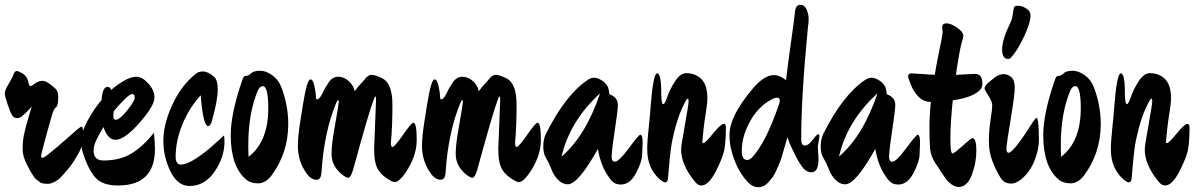

<svg xmlns="http://www.w3.org/2000/svg" viewBox="-20 -751 4964 798"><path d="M319 -225Q326 -225 326 -183.5Q326 -142 298 -100Q286 -76 259.5 -44.5Q233 -13 224 -6Q197 13 180.5 13Q164 13 156 11Q148 9 140.5 2.5Q133 -4 128.5 -7.5Q124 -11 117.5 -21.5Q111 -32 109 -35Q107 -38 100 -51Q93 -64 93 -65Q74 -100 74 -131.5Q74 -163 79.5 -190.5Q85 -218 97 -258Q109 -298 112 -309Q97 -290 72 -268Q62 -260 50.5 -260Q39 -260 31.5 -270.5Q24 -281 12 -316Q0 -351 0 -363.5Q0 -376 16 -402.5Q32 -429 35 -438Q40 -456 50 -456Q55 -456 74 -445.5Q93 -435 99 -405Q101 -393 108 -393Q111 -393 125.5 -404Q140 -415 157.5 -415Q175 -415 210 -383Q222 -371 222 -349Q222 -327 219.5 -318Q217 -309 214 -306Q205 -299 200.5 -286.5Q196 -274 173.5 -192.5Q151 -111 151 -103Q151 -95 157 -95Q165 -95 221 -143Q277 -191 302 -214Q317 -225 319 -225Z M624 -132Q624 20 470 20Q406 20 376.5 -13Q347 -46 325 -114Q317 -140 317 -169.5Q317 -199 343.5 -248.5Q370 -298 402 -335Q406 -390 427 -390Q438 -390 442 -377Q463 -396 493 -414Q523 -432 547 -432Q571 -432 596.5 -404Q622 -376 622 -346.5Q622 -317 581 -266Q504 -170 460 -170Q428 -170 410 -223Q409 -221 400.5 -206.5Q392 -192 388.5 -185Q385 -178 379 -166Q369 -143 369 -125Q369 -84 410 -84Q478 -84 525.5 -112.5Q573 -141 620 -199Q624 -155 624 -132ZM453 -289Q451 -277 451 -271Q451 -253 461 -253Q477 -253 508.5 -292Q540 -331 540 -345.5Q540 -360 529.5 -360Q519 -360 493.5 -334Q468 -308 453 -289Z M913 -162Q913 -98 872 -38Q831 22 768 22Q718 22 688.5 -38.5Q659 -99 659 -166.5Q659 -234 695.5 -314Q732 -394 791 -442Q804 -454 824 -454Q844 -454 871 -431Q885 -418 885 -377Q885 -336 861 -249Q855 -227 845 -227Q826 -227 816 -334Q815 -351 814 -355Q765 -301 737.5 -232.5Q710 -164 710 -100Q710 -67 732 -67Q770 -67 852 -135Q867 -148 874 -154.5Q881 -161 895 -173.5Q909 -186 911 -188Q913 -179 913 -162Z M1178 -236Q1178 -115 1108 -21Q1083 11 1052.5 11Q1022 11 1004 -4Q939 -58 939 -189Q939 -280 988 -421Q992 -431 995 -433.5Q998 -436 1005.5 -436Q1013 -436 1024 -446.5Q1035 -457 1060.5 -457Q1086 -457 1112 -438Q1138 -419 1150 -387Q1178 -312 1178 -236ZM1095 -301Q1095 -393 1072 -393Q1061 -393 1052 -376Q1012 -281 1012 -149Q1012 -116 1013 -99Q1095 -162 1095 -301Z M1535 -131 1543 -338Q1543 -350 1541 -350Q1537 -350 1532 -334Q1514 -288 1448 -47Q1438 -12 1427 -12Q1422 -12 1409 -20Q1358 -57 1358 -111Q1358 -154 1372 -228Q1388 -320 1388 -327.5Q1388 -335 1385.5 -335Q1383 -335 1378 -325Q1327 -203 1316 -34Q1314 -4 1296 -4Q1272 -4 1253 -32Q1218 -82 1218 -144Q1218 -183 1227.5 -243Q1237 -303 1239 -316Q1256 -421 1270 -421Q1281 -421 1287 -392.5Q1293 -364 1293 -351Q1293 -338 1297 -338Q1308 -338 1319 -361.5Q1330 -385 1346 -408.5Q1362 -432 1385.5 -432Q1409 -432 1429 -414.5Q1449 -397 1454 -372Q1466 -389 1494 -419Q1509 -440 1524.5 -440Q1540 -440 1570 -425Q1611 -404 1611 -315Q1611 -226 1605 -162V-155Q1605 -140 1611 -140Q1620 -140 1655 -190.5Q1690 -241 1698 -241Q1712 -241 1712 -169.5Q1712 -98 1661 -27Q1637 6 1620 6L1609 3Q1569 -18 1552 -45Q1535 -72 1535 -131Z M2051 -131 2059 -338Q2059 -350 2057 -350Q2053 -350 2048 -334Q2030 -288 1964 -47Q1954 -12 1943 -12Q1938 -12 1925 -20Q1874 -57 1874 -111Q1874 -154 1888 -228Q1904 -320 1904 -327.5Q1904 -335 1901.5 -335Q1899 -335 1894 -325Q1843 -203 1832 -34Q1830 -4 1812 -4Q1788 -4 1769 -32Q1734 -82 1734 -144Q1734 -183 1743.5 -243Q1753 -303 1755 -316Q1772 -421 1786 -421Q1797 -421 1803 -392.5Q1809 -364 1809 -351Q1809 -338 1813 -338Q1824 -338 1835 -361.5Q1846 -385 1862 -408.5Q1878 -432 1901.5 -432Q1925 -432 1945 -414.5Q1965 -397 1970 -372Q1982 -389 2010 -419Q2025 -440 2040.5 -440Q2056 -440 2086 -425Q2127 -404 2127 -315Q2127 -226 2121 -162V-155Q2121 -140 2127 -140Q2136 -140 2171 -190.5Q2206 -241 2214 -241Q2228 -241 2228 -169.5Q2228 -98 2177 -27Q2153 6 2136 6L2125 3Q2085 -18 2068 -45Q2051 -72 2051 -131Z M2465 -132Q2383 15 2340 15Q2309 15 2284 -23Q2277 -33 2269 -54.5Q2261 -76 2249.5 -94Q2238 -112 2238 -142.5Q2238 -173 2250 -197Q2332 -359 2423 -419Q2435 -428 2451 -428Q2467 -428 2491 -410Q2505 -396 2508 -386Q2513 -364 2513 -359Q2548 -347 2548 -315Q2548 -293 2536 -215.5Q2524 -138 2522 -100Q2522 -79 2536 -79Q2552 -79 2593.5 -135Q2635 -191 2641 -191Q2651 -191 2651 -158L2649 -109Q2649 -81 2624 -32.5Q2599 16 2560 16Q2536 16 2522 0Q2517 -5 2507 -20Q2476 -65 2465 -132ZM2474 -363Q2348 -248 2314 -100Q2415 -187 2474 -363Z M2997 -222Q2997 -173 2992 -137Q2987 -101 2956 -40.5Q2925 20 2895 20Q2882 20 2870 6Q2811 -65 2811 -129Q2811 -148 2824 -216Q2842 -318 2842 -329.5Q2842 -341 2838.5 -341Q2835 -341 2831 -333Q2805 -287 2789 -228.5Q2773 -170 2768 -130Q2763 -90 2757 -18Q2757 7 2744 7Q2738 7 2724 -4Q2670 -50 2670 -130Q2670 -164 2676.5 -224Q2683 -284 2684 -307Q2695 -446 2711 -446Q2720 -446 2724 -426.5Q2728 -407 2728 -382.5Q2728 -358 2729.5 -338Q2731 -318 2737 -318Q2743 -318 2754 -350Q2765 -382 2786.5 -414.5Q2808 -447 2833 -447Q2858 -447 2877 -436Q2920 -414 2920 -344Q2920 -320 2914 -285Q2908 -250 2903.5 -208.5Q2899 -167 2899 -161.5Q2899 -156 2903 -156Q2911 -156 2943.5 -196Q2976 -236 2988 -236Q2997 -236 2997 -222Z M3379 -142 3382 -90Q3382 -35 3353 -35Q3330 -35 3313 -59Q3296 -83 3287 -102.5Q3278 -122 3269 -139.5Q3260 -157 3253 -181Q3252 -178 3247 -160L3239 -133Q3227 -89 3220.5 -74.5Q3214 -60 3206.5 -42.5Q3199 -25 3191 -14.5Q3183 -4 3174 6Q3156 27 3130.5 27Q3105 27 3081 -2Q3040 -50 3021 -122Q3012 -152 3012 -191Q3012 -230 3036 -277.5Q3060 -325 3108 -382Q3156 -439 3197 -439Q3219 -439 3247 -418Q3253 -472 3267 -571Q3281 -670 3284 -700.5Q3287 -731 3305.5 -731Q3324 -731 3332.5 -711.5Q3341 -692 3341 -673Q3341 -654 3338 -638Q3310 -352 3310 -173Q3310 -146 3325 -146Q3340 -146 3357.5 -169.5Q3375 -193 3380.5 -193Q3386 -193 3386 -185ZM3221 -333Q3221 -345 3209.5 -345Q3198 -345 3182 -335Q3130 -306 3096.5 -245Q3063 -184 3063 -123Q3063 -86 3086 -86Q3095 -86 3106 -97Q3162 -156 3217 -315Q3221 -325 3221 -333Z M3618 -132Q3536 15 3493 15Q3462 15 3437 -23Q3430 -33 3422 -54.5Q3414 -76 3402.5 -94Q3391 -112 3391 -142.5Q3391 -173 3403 -197Q3485 -359 3576 -419Q3588 -428 3604 -428Q3620 -428 3644 -410Q3658 -396 3661 -386Q3666 -364 3666 -359Q3701 -347 3701 -315Q3701 -293 3689 -215.5Q3677 -138 3675 -100Q3675 -79 3689 -79Q3705 -79 3746.5 -135Q3788 -191 3794 -191Q3804 -191 3804 -158L3802 -109Q3802 -81 3777 -32.5Q3752 16 3713 16Q3689 16 3675 0Q3670 -5 3660 -20Q3629 -65 3618 -132ZM3627 -363Q3501 -248 3467 -100Q3568 -187 3627 -363Z M3953 -440 4032 -444Q4063 -444 4063 -404Q4063 -384 4050 -374Q4018 -345 3940 -334Q3930 -239 3930 -176Q3930 -113 3939 -113Q3945 -113 3981 -145Q4017 -177 4021 -177Q4038 -177 4038 -125.5Q4038 -74 4019 -24Q4000 26 3965 26Q3950 26 3935 15.5Q3920 5 3912.5 -5.5Q3905 -16 3891.5 -37Q3878 -58 3875 -62Q3848 -99 3845.5 -135.5Q3843 -172 3843 -221Q3843 -270 3849 -327Q3818 -328 3797.5 -349Q3777 -370 3765.5 -399.5Q3754 -429 3754 -433Q3754 -446 3769 -446L3865 -440Q3870 -471 3881 -526Q3898 -606 3898 -619L3896 -638Q3896 -654 3914 -654Q3932 -654 3958 -636Q3984 -618 3984 -602Q3984 -595 3977 -574Q3968 -542 3953 -440Z M4263 -688Q4263 -655 4235 -596.5Q4207 -538 4182 -512Q4178 -506 4170 -506Q4145 -506 4145 -546Q4145 -586 4180 -658Q4187 -673 4189 -689Q4191 -705 4191.5 -707.5Q4192 -710 4192.5 -711.5Q4193 -713 4193.5 -715.5Q4194 -718 4194.5 -719.5Q4195 -721 4196 -722.5Q4197 -724 4198 -725Q4201 -727 4214 -727Q4227 -727 4245 -716Q4263 -705 4263 -688ZM4273 -244Q4284 -261 4288.5 -261Q4293 -261 4295.5 -236Q4298 -211 4298 -169.5Q4298 -128 4278.5 -80.5Q4259 -33 4222 -4Q4201 12 4183.5 12Q4166 12 4154.5 4.5Q4143 -3 4134 -20Q4119 -44 4104.5 -82Q4090 -120 4090 -164Q4090 -208 4097 -253Q4104 -298 4104 -313.5Q4104 -329 4088 -353.5Q4072 -378 4072 -383Q4072 -388 4075.5 -393.5Q4079 -399 4084.5 -404.5Q4090 -410 4095.5 -414Q4101 -418 4108 -424Q4131 -443 4150 -443Q4169 -443 4183.5 -430Q4198 -417 4197.5 -385Q4197 -353 4182 -264Q4163 -150 4163 -133Q4163 -116 4172 -116Q4192 -116 4273 -244Z M4555 -236Q4555 -115 4485 -21Q4460 11 4429.5 11Q4399 11 4381 -4Q4316 -58 4316 -189Q4316 -280 4365 -421Q4369 -431 4372 -433.5Q4375 -436 4382.5 -436Q4390 -436 4401 -446.5Q4412 -457 4437.5 -457Q4463 -457 4489 -438Q4515 -419 4527 -387Q4555 -312 4555 -236ZM4472 -301Q4472 -393 4449 -393Q4438 -393 4429 -376Q4389 -281 4389 -149Q4389 -116 4390 -99Q4472 -162 4472 -301Z M4924 -222Q4924 -173 4919 -137Q4914 -101 4883 -40.5Q4852 20 4822 20Q4809 20 4797 6Q4738 -65 4738 -129Q4738 -148 4751 -216Q4769 -318 4769 -329.5Q4769 -341 4765.5 -341Q4762 -341 4758 -333Q4732 -287 4716 -228.5Q4700 -170 4695 -130Q4690 -90 4684 -18Q4684 7 4671 7Q4665 7 4651 -4Q4597 -50 4597 -130Q4597 -164 4603.5 -224Q4610 -284 4611 -307Q4622 -446 4638 -446Q4647 -446 4651 -426.5Q4655 -407 4655 -382.5Q4655 -358 4656.5 -338Q4658 -318 4664 -318Q4670 -318 4681 -350Q4692 -382 4713.5 -414.5Q4735 -447 4760 -447Q4785 -447 4804 -436Q4847 -414 4847 -344Q4847 -320 4841 -285Q4835 -250 4830.5 -208.5Q4826 -167 4826 -161.5Q4826 -156 4830 -156Q4838 -156 4870.5 -196Q4903 -236 4915 -236Q4924 -236 4924 -222Z"/></svg>

Font: Devonshire
Style: Regular
Weight: 400
Designer: Astigmatic (AOETI)
Foundry: Astigmatic (AOETI)
Version: Version 1.001